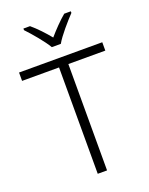

<svg xmlns="http://www.w3.org/2000/svg" viewBox="-172 -1035 874 1123"><g transform="rotate(-20 265.5 -473.5)"><path d="M237 -788H293C317 -831 376 -898 413 -937V-947H372C336 -917 296 -875 264 -838C234 -875 195 -917 159 -947H118V-937C155 -898 212 -831 237 -788ZM294 0V-662H524V-714H6V-662H236V0Z"/></g></svg>

Font: Noto Sans Malayalam Light
Style: Regular
Weight: 300
Designer: Jelle Bosma - Monotype Design Team
Foundry: Monotype Imaging Inc.
Version: Version 2.104